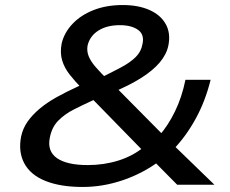

<svg xmlns="http://www.w3.org/2000/svg" viewBox="-20 -734 915 763"><path d="M309 9Q220 9 160.5 -15Q101 -39 76.5 -85Q52 -131 64 -192Q71 -224 89.5 -250.5Q108 -277 137 -301.5Q166 -326 204.5 -347.5Q243 -369 289 -390L329 -409L305 -383Q278 -411 257 -437.5Q236 -464 227 -494Q218 -524 225 -561Q235 -604 268 -639Q301 -674 352 -694Q403 -714 468 -714Q529 -714 573.5 -694.5Q618 -675 638.5 -638.5Q659 -602 649 -553Q642 -518 614.5 -485.5Q587 -453 539 -423Q491 -393 423 -365L440 -388L630 -196L612 -194Q648 -235 675.5 -291.5Q703 -348 717 -417H817Q796 -332 757.5 -262Q719 -192 669 -140L671 -156L832 0H684L591 -94L615 -95Q548 -45 468.5 -18Q389 9 309 9ZM329 -78Q393 -78 450.5 -96Q508 -114 552 -150L546 -137L335 -353L379 -349L342 -332Q307 -316 272.5 -298.5Q238 -281 212 -255Q186 -229 178 -187Q167 -133 206.5 -105.5Q246 -78 329 -78ZM456 -634Q405 -634 371 -612.5Q337 -591 328 -553Q324 -530 333 -509Q342 -488 361.5 -466Q381 -444 407 -418L374 -422Q425 -447 461.5 -466.5Q498 -486 519.5 -507.5Q541 -529 546 -558Q555 -596 529 -615Q503 -634 456 -634Z"/></svg>

Font: Nunito Sans 10pt Expanded SemiBold
Style: Italic
Weight: 600
Width: 7
Italic angle: -9°
Designer: Vernon Adams
Foundry: Vernon Adams
Version: Version 3.101;gftools[0.9.27]